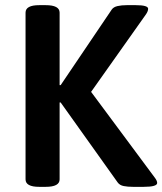

<svg xmlns="http://www.w3.org/2000/svg" viewBox="-20 -722 629 744"><path d="M132 2Q79 2 79 -27V-673Q79 -702 132 -702H157Q211 -702 211 -673V-392H215L413 -685Q420 -695 435.5 -698.5Q451 -702 471 -702H506Q554 -702 554 -688Q554 -679 546 -667L333 -366L581 -32Q589 -21 589 -13Q589 2 537 2H495Q475 2 459.5 -1Q444 -4 436 -15L215 -325H211V-27Q211 2 157 2Z"/></svg>

Font: Asap SemiBold
Style: Regular
Weight: 600
Designer: Pablo Cosgaya
Foundry: Omnibus-Type
Version: Version 3.001; ttfautohint (v1.8.3)